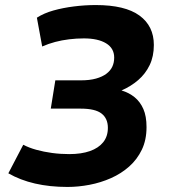

<svg xmlns="http://www.w3.org/2000/svg" viewBox="-20 -730 680 760"><path d="M13 -44 72 -157Q95 -145 124 -137Q153 -129 186 -124.5Q219 -120 254 -120Q302 -120 336 -132Q370 -144 388.5 -167Q407 -190 407 -224Q407 -261 382 -280.5Q357 -300 300 -300H181L199 -412H301Q335 -412 360 -419Q385 -426 401 -438Q417 -450 424.5 -466Q432 -482 432 -502Q432 -539 400 -558.5Q368 -578 312 -578Q283 -578 254 -574.5Q225 -571 198.5 -564Q172 -557 147 -546L126 -660Q154 -678 191.5 -688.5Q229 -699 272.5 -704.5Q316 -710 359 -710Q475 -710 532 -668.5Q589 -627 589 -552Q589 -507 572.5 -472.5Q556 -438 527 -413Q498 -388 461 -372Q491 -363 513 -345Q535 -327 547.5 -298.5Q560 -270 560 -227Q560 -176 541.5 -137.5Q523 -99 491.5 -71Q460 -43 419.5 -25Q379 -7 334.5 1.5Q290 10 247 10Q177 10 118.5 -3.5Q60 -17 13 -44Z"/></svg>

Font: Georama ExtraCondensed Thin
Style: Bold Italic
Weight: 700
Italic angle: -9°
Version: Version 1.001